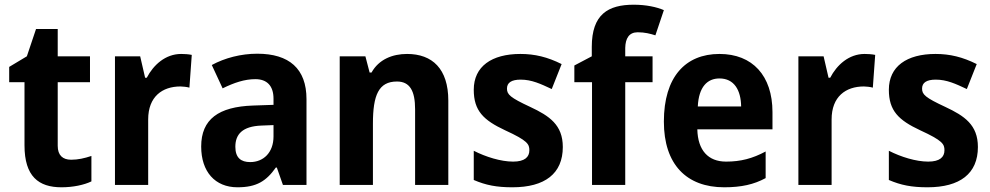

<svg xmlns="http://www.w3.org/2000/svg" viewBox="-20 -785 4204 815"><path d="M282 -107C246 -107 225 -126 225 -166V-436H362V-546H225V-662H133L94 -546L19 -501V-436H84V-168C84 -36 144 10 241 10C290 10 337 0 368 -15V-123C338 -113 311 -107 282 -107Z M749 -556C682 -556 631 -509 603 -455H596L575 -546H468V0H609V-278C609 -375 669 -418 746 -418C755 -418 774 -416 784 -413L794 -552C780 -555 762 -556 749 -556Z M1072 -557C1003 -557 934 -539 879 -509L925 -410C974 -434 1018 -449 1064 -449C1113 -449 1141 -421 1141 -366V-340L1054 -337C908 -332 834 -279 834 -163C834 -56 893 10 988 10C1069 10 1110 -16 1151 -74H1155L1181 0H1281V-364C1281 -494 1207 -557 1072 -557ZM1090 -252 1141 -254V-206C1141 -137 1098 -97 1042 -97C1003 -97 979 -115 979 -162C979 -215 1009 -249 1090 -252Z M1708 -556C1646 -556 1588 -533 1557 -477H1549L1531 -546H1422V0H1563V-260C1563 -381 1587 -439 1665 -439C1720 -439 1742 -399 1742 -321V0H1883V-358C1883 -493 1815 -556 1708 -556Z M2369 -161C2369 -255 2312 -293 2231 -331C2145 -371 2132 -384 2132 -409C2132 -434 2151 -447 2190 -447C2237 -447 2275 -429 2322 -407L2364 -513C2304 -543 2250 -556 2189 -556C2067 -556 1991 -503 1991 -404C1991 -315 2032 -275 2124 -232C2220 -188 2227 -173 2227 -147C2227 -118 2207 -99 2158 -99C2106 -99 2042 -119 1991 -145V-21C2042 1 2088 10 2155 10C2293 10 2369 -48 2369 -161Z M2750 -436V-546H2634V-582C2635 -622 2650 -648 2687 -648C2717 -648 2740 -642 2762 -635L2798 -742C2768 -755 2723 -765 2670 -765C2561 -765 2492 -724 2492 -586V-546L2418 -507V-436H2493V0H2634V-436Z M3034 -556C2889 -556 2798 -458 2798 -269C2798 -87 2894 10 3054 10C3127 10 3180 -2 3230 -29V-142C3174 -112 3124 -99 3062 -99C2986 -99 2942 -147 2940 -236H3259V-309C3259 -464 3174 -556 3034 -556ZM3034 -452C3096 -452 3125 -403 3126 -333H2942C2946 -417 2983 -452 3034 -452Z M3650 -556C3583 -556 3532 -509 3504 -455H3497L3476 -546H3369V0H3510V-278C3510 -375 3570 -418 3647 -418C3656 -418 3675 -416 3685 -413L3695 -552C3681 -555 3663 -556 3650 -556Z M4131 -161C4131 -255 4074 -293 3993 -331C3907 -371 3894 -384 3894 -409C3894 -434 3913 -447 3952 -447C3999 -447 4037 -429 4084 -407L4126 -513C4066 -543 4012 -556 3951 -556C3829 -556 3753 -503 3753 -404C3753 -315 3794 -275 3886 -232C3982 -188 3989 -173 3989 -147C3989 -118 3969 -99 3920 -99C3868 -99 3804 -119 3753 -145V-21C3804 1 3850 10 3917 10C4055 10 4131 -48 4131 -161Z"/></svg>

Font: Noto Sans Sinhala UI SemiCondensed
Style: Bold
Weight: 700
Width: 4
Designer: Jelle Bosma - Monotype Design Team
Foundry: Monotype Imaging Inc.
Version: Version 2.006